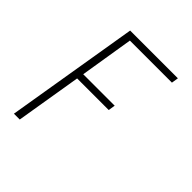

<svg xmlns="http://www.w3.org/2000/svg" viewBox="-200 -663 1001 1001"><g transform="rotate(45 300.0 -162.5)"><path d="M63 205 185 -530H537L531 -492H221L173 -196H405L399 -158H166L106 205Z"/></g></svg>

Font: Iosevka Curly Slab XLtExObl
Style: Regular
Weight: 200
Width: 7
Italic angle: -9°
Monospace: yes
Designer: Belleve Invis
Foundry: Belleve Invis
Version: Version 11.0.0; ttfautohint (v1.8.3)